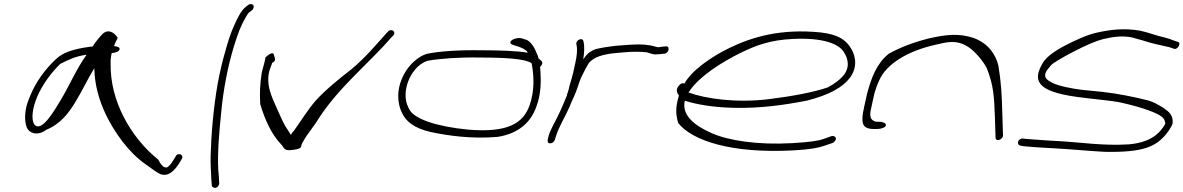

<svg xmlns="http://www.w3.org/2000/svg" viewBox="-20 -716 5862 951"><path d="M108 -175C101 -136 104 -96 118 -75C136 -51 174 -46 209 -73C280 -102 320 -156 353 -210C387 -265 413 -323 447 -378C449 -296 470 -219 507 -143C548 -60 616 38 699 96C739 124 759 141 776 147C817 161 847 124 867 94L880 72C894 49 859 37 850 59L837 80C829 93 821 103 812 110C808 114 801 115 795 112C785 109 775 96 764 75C624 -38 524 -221 528 -402C527 -421 530 -438 533 -453C554 -455 570 -461 572 -471C575 -480 566 -485 545 -488C550 -505 559 -518 563 -529C543 -559 515 -572 489 -549C478 -538 449 -504 439 -486C438 -485 431 -485 430 -485C337 -473 289 -454 256 -422C208 -378 157 -311 129 -240C119 -216 111 -194 108 -175ZM163 -234C190 -298 236 -359 279 -400C320 -420 352 -437 409 -445C358 -375 324 -291 278 -216C252 -173 185 -55 150 -100C132 -128 143 -185 163 -234Z M1067 -346C1043 -235 1028 -79 1025 16C1022 66 1023 105 1025 134C1026 163 1027 181 1028 189L1029 202C1029 207 1032 210 1036 212C1049 220 1065 208 1066 191L1065 179C1065 170 1064 152 1061 124C1057 43 1065 -57 1076 -163C1086 -270 1108 -387 1140 -491C1160 -555 1173 -589 1198 -632C1205 -644 1210 -652 1216 -656L1228 -665C1232 -668 1235 -673 1236 -678C1239 -689 1232 -696 1222 -696C1217 -696 1213 -694 1209 -691L1197 -682C1174 -663 1155 -625 1139 -588C1129 -566 1117 -535 1105 -494C1093 -453 1079 -404 1067 -346Z M1277 -359C1267 -300 1266 -250 1269 -200C1290 -131 1320 -55 1375 2C1389 16 1383 34 1434 26C1485 18 1463 13 1482 -16C1504 -56 1532 -85 1559 -130C1661 -287 1815 -410 1914 -526L1927 -539C1945 -557 1920 -578 1902 -560L1890 -547C1845 -497 1792 -433 1722 -374C1660 -326 1591 -270 1544 -218C1505 -174 1469 -114 1437 -70C1430 -63 1424 -55 1421 -48L1392 -93C1383 -110 1373 -129 1365 -149C1338 -214 1295 -281 1313 -360C1316 -373 1322 -386 1326 -398L1328 -405C1351 -414 1340 -430 1337 -443C1334 -467 1302 -438 1295 -432C1292 -410 1283 -383 1277 -359Z M1981 -348C1941 -273 1948 -202 1972 -155C1990 -118 2026 -82 2114 -62C2198 -44 2317 -27 2444 -38C2544 -53 2609 -107 2637 -189C2660 -249 2660 -314 2657 -361L2655 -385C2665 -393 2670 -406 2662 -414L2647 -427C2646 -435 2643 -442 2640 -448C2631 -474 2613 -505 2592 -517L2571 -524C2535 -538 2484 -507 2520 -494L2541 -487C2556 -483 2576 -475 2589 -463C2591 -461 2592 -458 2594 -455C2539 -464 2458 -467 2364 -467C2252 -469 2153 -462 2093 -449C2048 -435 2005 -393 1981 -348ZM1990 -226C1981 -306 2032 -394 2098 -415C2160 -426 2257 -433 2353 -431C2484 -431 2581 -425 2613 -403L2615 -393C2624 -339 2629 -269 2603 -194C2572 -108 2500 -57 2298 -74C2145 -89 2029 -126 2006 -177C1998 -192 1992 -208 1990 -226Z M2693 -25C2691 -15 2694 -6 2704 -6C2716 -6 2723 -12 2728 -23L2734 -42C2749 -91 2780 -138 2801 -187C2813 -219 2831 -251 2840 -281C2847 -303 2855 -327 2865 -345L2879 -373L2896 -403C2920 -433 2965 -448 3038 -454L3073 -457C3113 -461 3160 -460 3182 -457C3199 -454 3213 -444 3234 -447C3243 -447 3258 -448 3265 -450H3272C3295 -454 3300 -491 3276 -486H3270C3260 -484 3251 -484 3241 -482C3237 -482 3234 -483 3230 -484L3215 -488C3208 -490 3202 -491 3195 -492L3171 -495C3121 -498 3071 -492 3028 -489L2983 -483C2966 -480 2948 -477 2931 -473C2899 -461 2885 -446 2869 -422C2874 -457 2876 -487 2870 -511C2866 -534 2830 -517 2835 -497C2836 -488 2838 -485 2838 -473C2839 -446 2832 -413 2824 -379C2821 -365 2819 -352 2815 -341C2811 -322 2805 -308 2801 -292L2797 -274C2795 -266 2792 -257 2789 -249C2788 -247 2787 -245 2788 -243C2773 -209 2760 -174 2743 -141C2728 -109 2707 -76 2698 -45Z M3339 -287C3326 -270 3335 -253 3343 -243L3342 -240C3325 -183 3327 -149 3339 -107C3408 -19 3603 45 3907 29C3998 24 4034 16 4063 6L4104 -8C4109 -10 4113 -14 4116 -18C4128 -34 4113 -45 4099 -42L4057 -27C4031 -18 3988 -12 3904 -7C3733 3 3588 -20 3506 -56C3421 -93 3355 -145 3372 -217C3434 -198 3508 -185 3610 -182C3748 -178 3877 -198 3978 -218C4084 -245 4156 -282 4195 -338C4232 -397 4213 -452 4189 -486C4167 -516 4137 -544 4048 -555C3846 -576 3704 -532 3594 -479C3501 -434 3405 -366 3370 -302C3356 -308 3345 -296 3339 -287ZM3390 -258 3396 -266C3442 -336 3555 -409 3652 -456C3726 -492 3797 -518 3906 -523C4060 -531 4133 -497 4157 -462C4174 -437 4193 -396 4165 -352C4146 -324 4112 -300 4080 -283C4006 -258 3901 -239 3789 -225C3628 -205 3473 -227 3390 -258Z M4261 -190C4252 -150 4245 -108 4262 -91C4270 -82 4286 -77 4307 -77H4324C4346 -77 4366 -85 4368 -95C4370 -105 4354 -113 4332 -113H4319C4280 -123 4290 -158 4297 -190L4311 -253C4317 -274 4324 -295 4335 -318C4371 -401 4479 -465 4617 -495C4666 -507 4704 -515 4746 -499C4767 -491 4788 -477 4807 -458C4829 -436 4851 -410 4867 -380C4901 -294 4904 -243 4908 -133L4911 -36C4910 -11 4947 -23 4948 -45L4945 -142C4942 -254 4939 -305 4925 -392C4912 -444 4877 -501 4802 -528C4730 -552 4668 -545 4586 -527C4508 -508 4437 -481 4381 -449C4322 -401 4296 -331 4275 -253Z M5032 -26C5017 -17 5020 2 5033 5L5048 8C5075 11 5141 16 5208 19C5286 23 5373 32 5451 36C5639 40 5699 10 5745 -39C5760 -55 5781 -83 5788 -104C5792 -138 5776 -158 5754 -173C5746 -180 5735 -187 5722 -194C5709 -201 5696 -210 5665 -219C5596 -236 5521 -252 5440 -261L5339 -271C5288 -277 5221 -291 5194 -305C5168 -318 5152 -329 5158 -353C5162 -364 5172 -377 5185 -392C5198 -406 5238 -429 5301 -462C5363 -494 5411 -514 5443 -522C5492 -534 5538 -540 5585 -531L5639 -516C5682 -501 5735 -491 5773 -482L5793 -475C5813 -466 5834 -505 5813 -509L5792 -516C5780 -521 5769 -525 5750 -530C5703 -540 5674 -554 5627 -564C5552 -577 5487 -571 5411 -554C5367 -544 5311 -520 5243 -484C5178 -448 5155 -421 5145 -404C5134 -386 5127 -369 5123 -354C5095 -234 5355 -237 5517 -211C5609 -192 5693 -165 5727 -143C5743 -133 5750 -123 5752 -103C5723 -51 5674 -10 5571 -1C5444 7 5334 -11 5226 -17C5161 -20 5093 -26 5061 -28L5047 -30C5042 -31 5037 -29 5032 -26Z"/></svg>

Font: Stray Cat
Style: UltExtObl
Weight: 400
Version: Version 1.0